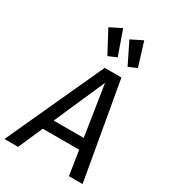

<svg xmlns="http://www.w3.org/2000/svg" viewBox="-259 -1071 1052 1184"><g transform="rotate(30 267.5 -479.0)"><path d="M400 -173H141L65 0H-32L284 -689H403L524 0H427ZM388 -250 332 -610 174 -250ZM321 -785 262 -760 178 -917 260 -958ZM462 -790 403 -765 328 -917 410 -958Z"/></g></svg>

Font: FiraGO
Style: Italic
Weight: 400
Italic angle: -8°
Designer: bBox Type GmbH
Foundry: bBox Type GmbH
Version: Version 1.001